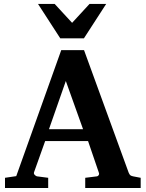

<svg xmlns="http://www.w3.org/2000/svg" viewBox="-20 -937 726 957"><path d="M681.2 0H404.8V-50.8L463.9 -58.1Q468.8 -59.1 472.2 -64.5Q475.6 -69.8 473.1 -75.2L418.9 -233.9H205.1L149.9 -79.1Q147 -71.3 153.1 -65.2Q159.2 -59.1 164.1 -58.1L220.2 -50.8V0H4.9V-50.8L61 -59.1L285.2 -687H398.9L621.1 -77.1Q625 -67.9 628.7 -64.2Q632.3 -60.5 643.1 -58.1L681.2 -50.8ZM394 -293 308.1 -533.2 224.1 -293ZM509.3 -917.5 398.4 -746.1H280.3L169.4 -917.5H252.4L339.4 -823.2L426.3 -917.5Z"/></svg>

Font: Charis
Style: Bold
Weight: 700
Designer: Walt Agee, Miriam Martin, Annie Olsen, Victor Gaultney, Lorna Priest, Alan Ward, Bob Hallissy, Martin Hosken, Sharon Cor
Foundry: SIL Global
Version: Version 7.000